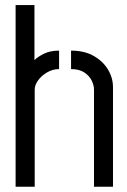

<svg xmlns="http://www.w3.org/2000/svg" viewBox="-20 -725 496 748"><path d="M40.8 2.6V-705.2H114.2V-490.8Q126.4 -503.2 150.7 -515.5Q175 -527.8 210.2 -527.8V-455.8Q185.6 -455.8 163.7 -443.1Q141.8 -430.4 128.5 -412.1Q115.2 -393.8 115.2 -375.8V2.6ZM346.2 2.6V-375.8Q346.2 -392.8 337.1 -411.3Q328 -429.8 308.4 -442.8Q288.8 -455.8 256.8 -455.8V-527.8Q308.8 -527.8 345.2 -507Q381.6 -486.2 400.9 -453.8Q420.2 -421.4 420.2 -385.2V2.6Z"/></svg>

Font: Stick No Bills ExtraLight
Style: Regular
Weight: 200
Designer: Kosala Senevirathne, Siva Puranthara, Lasantha Premarathna, Tharique Azeez
Foundry: mooniak
Version: Version 2.000